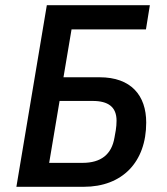

<svg xmlns="http://www.w3.org/2000/svg" viewBox="-20 -718 640 738"><path d="M43 0H302C450 0 542 -95 542 -247C542 -351 484 -421 363 -421H224L255 -605H541L556 -698H160ZM169 -92 209 -330H336C396 -330 428 -307 428 -254C428 -242 427 -230 425 -217L420 -189C409 -124 368 -92 297 -92Z"/></svg>

Font: IBM Mono Medium
Style: Italic
Weight: 500
Italic angle: -9°
Monospace: yes
Designer: Mike Abbink, Paul van der Laan, Pieter van Rosmalen
Foundry: Bold Monday
Version: Version 2.3